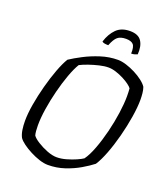

<svg xmlns="http://www.w3.org/2000/svg" viewBox="-160 -1015 982 1126"><g transform="rotate(20 331.0 -451.5)"><path d="M271 0Q247 0 217.5 -9.5Q188 -19 159 -34Q130 -49 107.5 -65.5Q85 -82 75 -97Q65 -116 61 -142Q57 -168 57 -198Q57 -243 67 -302Q77 -361 93.5 -422.5Q110 -484 129.5 -536Q149 -588 168 -619Q198 -639 243 -662.5Q288 -686 341 -703Q394 -720 448 -720Q471 -720 500 -711Q529 -702 557.5 -687.5Q586 -673 608.5 -655.5Q631 -638 641 -622Q647 -605 649 -584.5Q651 -564 651 -545Q651 -499 641 -436.5Q631 -374 614 -309Q597 -244 576 -189.5Q555 -135 534 -103Q506 -81 465 -57Q424 -33 374.5 -16.5Q325 0 271 0ZM304 -60Q332 -60 363.5 -69Q395 -78 421 -89.5Q447 -101 460 -110Q482 -140 502 -193Q522 -246 537.5 -308.5Q553 -371 561.5 -431.5Q570 -492 570 -538Q570 -551 569.5 -563Q569 -575 568 -586Q563 -594 546.5 -606.5Q530 -619 506.5 -631Q483 -643 458 -651Q433 -659 411 -659Q386 -659 354.5 -651.5Q323 -644 292.5 -633.5Q262 -623 241 -612Q222 -581 203.5 -530Q185 -479 170 -420Q155 -361 146 -303Q137 -245 137 -199Q137 -158 143 -137Q153 -122 181.5 -104Q210 -86 243.5 -73Q277 -60 304 -60ZM364 -781Q333 -781 325 -790Q341 -841 372 -872Q403 -903 457 -903Q509 -903 529 -872Q549 -841 545 -790Q539 -787 529 -784Q519 -781 507 -781Q509 -823 495.5 -837.5Q482 -852 450 -852Q416 -852 398 -837Q380 -822 364 -781Z"/></g></svg>

Font: Texturina Extralight
Style: Italic
Weight: 200
Italic angle: -11°
Designer: Guillermo Torres Carreño
Foundry: Omnibus-Type
Version: Version 1.002; ttfautohint (v1.8.3)